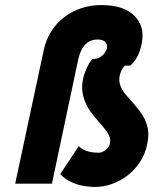

<svg xmlns="http://www.w3.org/2000/svg" viewBox="-20 -725 606 758"><path d="M185 0 289 -491Q295 -517 305.5 -534.5Q316 -552 331 -560.5Q346 -569 364 -569Q379 -569 388 -564.5Q397 -560 400.5 -552Q404 -544 402 -534Q400 -525 392.5 -515Q385 -505 373.5 -498.5Q362 -492 344 -492Q332 -477 322.5 -456.5Q313 -436 308 -414Q301 -380 307 -352.5Q313 -325 326 -302.5Q339 -280 355.5 -261Q372 -242 386.5 -225Q401 -208 409.5 -192.5Q418 -177 414 -160Q413 -152 408.5 -145Q404 -138 397.5 -133Q391 -128 383.5 -125Q376 -122 369 -122Q360 -122 350.5 -123Q341 -124 330.5 -126.5Q320 -129 310 -134Q300 -139 291 -148L218 -38Q232 -22 253 -10.5Q274 1 300.5 7Q327 13 357 13Q389 13 421.5 1.5Q454 -10 482.5 -31.5Q511 -53 532 -84.5Q553 -116 561 -155Q569 -192 563 -220Q557 -248 542.5 -270.5Q528 -293 511 -312Q494 -331 478.5 -349Q463 -367 455.5 -386Q448 -405 453 -429Q456 -440 460.5 -449Q465 -458 473 -466Q473 -466 476.5 -466Q480 -466 484.5 -466Q489 -466 492 -466Q495 -466 495 -466Q518 -488 529 -516.5Q540 -545 542 -571.5Q544 -598 539 -615Q531 -642 511.5 -662Q492 -682 459.5 -693.5Q427 -705 378 -705Q339 -705 302 -693Q265 -681 234.5 -658Q204 -635 182.5 -601.5Q161 -568 152 -524L40 0Z"/></svg>

Font: Advent Pro ExtraBold
Style: Italic
Weight: 800
Italic angle: -12°
Version: Version 3.000